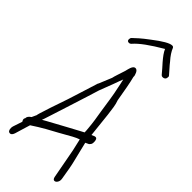

<svg xmlns="http://www.w3.org/2000/svg" viewBox="-283 -839 893 893"><g transform="rotate(45 164.0 -392.5)"><path d="M306 24Q297 24 294 10L274 -97Q272 -110 266.5 -137Q261 -164 253 -196Q240 -192 220.5 -181.5Q201 -171 161 -148Q126 -129 107 -118.5Q88 -108 75 -99.5Q62 -91 43 -79Q38 -64 32 -43Q26 -22 20 -3Q14 14 4 14Q-11 14 -11 -8Q-11 -11 -10.5 -14Q-10 -17 -9 -20L6 -65Q1 -73 1 -78Q1 -83 4 -86V-87Q4 -100 21 -111Q27 -124 32 -135Q31 -135 35 -148.5Q39 -162 52 -202L82 -290Q90 -313 101 -350Q112 -387 129 -439L131 -442L157 -505Q159 -515 164.5 -531.5Q170 -548 177 -570Q178 -575 179.5 -580Q181 -585 182 -589Q187 -607 195 -612Q199 -614 202 -614Q212 -614 218.5 -600.5Q225 -587 224 -578Q230 -555 236 -522.5Q242 -490 249 -449L250 -446Q255 -433 258 -414Q261 -395 264 -370L277 -249L291 -255Q293 -256 297 -256Q309 -256 309 -233Q309 -223 305 -218Q301 -213 299 -211L282 -203Q283 -199 285.5 -189Q288 -179 292 -162L304 -113Q309 -94 314 -67.5Q319 -41 324 -8Q326 5 320 14.5Q314 24 306 24ZM64 -136Q65 -137 82.5 -146.5Q100 -156 125.5 -170Q151 -184 177 -198Q203 -212 222.5 -222.5Q242 -233 246 -235Q246 -240 245.5 -247Q245 -254 244 -264Q242 -287 238.5 -310.5Q235 -334 231 -357L220 -430Q217 -453 205 -509L199 -536Q196 -529 191.5 -517Q187 -505 181 -488L155 -420Q148 -398 137 -362Q126 -326 109 -274Q89 -212 80 -183.5Q71 -155 68 -146.5Q65 -138 64 -136ZM320 -673Q315 -673 311 -677Q301 -689 291 -700.5Q281 -712 271 -723Q259 -737 250 -749.5Q241 -762 236 -774Q142 -719 110 -682Q104 -675 97 -675Q85 -675 85 -687Q85 -695 90 -700Q98 -708 115 -723Q132 -738 159 -758Q225 -809 248 -809H250Q255 -809 258 -804Q268 -778 294 -749Q304 -736 315 -724Q326 -712 336 -700Q339 -697 339 -693Q339 -673 320 -673Z"/></g></svg>

Font: Square Peg
Style: Regular
Weight: 400
Designer: Robert E. Leuschke
Foundry: Robert E. Leuschke
Version: Version 1.010; ttfautohint (v1.8.4.7-5d5b)